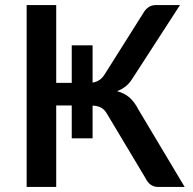

<svg xmlns="http://www.w3.org/2000/svg" viewBox="-20 -740 764 760"><path d="M346.5 -413V-560.5H264V-412H202.5V-720H85.5V0H202.5V-322.5H264V-192.5H346.5V-322C360.5 -321.3 372 -318.5 381 -313.5C390 -308.5 398 -299.7 405 -287L555.5 -35.5C566.8 -11.8 583.7 0 606 0H711L527.5 -307C516.8 -327.7 504.9 -343.6 491.8 -354.7C478.6 -365.9 462.5 -374 443.5 -379C455.5 -383.7 466.6 -389.9 476.8 -397.7C486.9 -405.6 495.8 -415.7 503.5 -428L692.5 -720H597C585.7 -720 575.8 -717.1 567.5 -711.2C559.2 -705.4 552.3 -697.7 547 -688L394.5 -446C387.8 -435.3 380.6 -427.6 372.7 -422.8C364.9 -417.9 356.2 -414.7 346.5 -413Z"/></svg>

Font: Lato Semibold
Style: Regular
Weight: 600
Designer: Lukasz Dziedzic
Foundry: tyPoland Lukasz Dziedzic
Version: Version 2.006; 2014-01-15